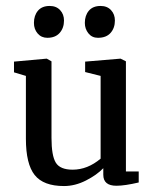

<svg xmlns="http://www.w3.org/2000/svg" viewBox="-20 -617 511 645"><path d="M371 7Q327 7 327 -30V-52Q305 -29 268.5 -10.5Q232 8 195 8Q126 8 96.5 -29Q67 -66 67 -151V-362L27 -374V-410L137 -420L153 -411V-154Q153 -94 167.5 -70.5Q182 -47 224 -47Q274 -47 318 -84V-362L266 -375V-410L385 -420L403 -411V-41H446V-4Q399 7 371 7ZM139 -490Q119 -490 106.5 -504.5Q94 -519 94 -540Q94 -565 107.5 -581Q121 -597 147 -597Q169 -597 182 -583Q195 -569 195 -548Q195 -523 180.5 -506.5Q166 -490 139 -490ZM309 -490Q289 -490 277 -505Q265 -520 265 -540Q265 -565 278.5 -581Q292 -597 318 -597Q340 -597 353 -583Q366 -569 366 -548Q366 -523 351.5 -506.5Q337 -490 309 -490Z"/></svg>

Font: Aikya Medium
Style: Regular
Weight: 500
Designer: Neelakash Kshetrimayum (Latin subset based on Merriweather by Eben Sorkin)
Foundry: Brand New Type
Version: Version 1.00 b005